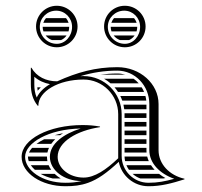

<svg xmlns="http://www.w3.org/2000/svg" viewBox="-20 -641 700 666"><path d="M139.4 -578C135.3 -573.4 132.2 -567.9 130.2 -562H217.9C216 -568 213 -573.4 209.1 -578ZM220 -548H128C128 -542.4 128.9 -537 130.7 -532H217.7C219.2 -537 220 -542.3 220 -548ZM211 -518H138.3C143.8 -510.8 151.4 -505.2 160.1 -502H191.7C199.3 -505.2 206 -510.7 211 -518ZM375.4 -578C371.3 -573.4 368.2 -567.9 366.2 -562H453.9C452 -568 449 -573.4 445.1 -578ZM456 -548H364C364 -542.4 364.9 -537 366.7 -532H453.7C455.2 -537 456 -542.3 456 -548ZM447 -518H374.3C379.8 -510.8 387.4 -505.2 396.1 -502H427.7C435.3 -505.2 442 -510.7 447 -518ZM354 -548C354 -578.9 379.5 -604 411 -604C441.4 -604 466 -578.9 466 -548C466 -515.4 442.3 -489 413 -489C380.4 -489 354 -515.4 354 -548ZM118 -548C118 -578.9 143.5 -604 175 -604C205.4 -604 230 -578.9 230 -548C230 -515.4 206.3 -489 177 -489C144.4 -489 118 -515.4 118 -548ZM341 -549C341 -509.3 373.3 -477 413 -477C453 -477 485 -509 485 -549C485 -589 453 -621 413 -621C373 -621 341 -589 341 -549ZM105 -549C105 -509.3 137.3 -477 177 -477C216.7 -477 249 -509.3 249 -549C249 -588.7 216.7 -621 177 -621C137.3 -621 105 -588.7 105 -549ZM328.4 -382H414.5C405.8 -384.6 396.5 -386 387 -386C366.7 -386 347.1 -384.6 328.4 -382ZM443.3 -368H340.9C348.9 -363.4 356.4 -358 363.3 -352H461.1C455.8 -358 449.8 -363.4 443.3 -368ZM471.5 -338H377.3C381.7 -333 385.7 -327.6 389.4 -322H479.8C477.5 -327.6 474.7 -333 471.5 -338ZM484.4 -308H397.3C399.9 -302.8 402.1 -297.5 404.1 -292H487.4C486.8 -297.5 485.8 -302.8 484.4 -308ZM488 -202V-218H412V-202ZM488 -188H412V-172H488ZM488 -158H412V-142H488ZM488 -128H412V-112H488.3C488.1 -114.6 488 -117.3 488 -120ZM488 -278H408.2C409.4 -272.8 410.4 -267.4 411 -262H488ZM488 -248H412C412 -247 412 -246 412 -245V-232H488ZM496.1 -82C493.8 -87.1 492 -92.5 490.6 -98H412C412.2 -92.5 412.8 -87.2 414 -82ZM503.7 -68H418.4C420.8 -62.3 423.8 -57 427.3 -52H516.3C511.6 -57 507.4 -62.4 503.7 -68ZM531.6 -38H439.8C447.6 -31.1 456.6 -25.6 466.6 -22H546.8C549.2 -22.5 551.5 -22.9 553.8 -23.4C545.9 -27.7 538.5 -32.6 531.6 -38ZM162.5 -22H190.6C182.8 -26.6 175.7 -32 169.5 -38H120.8C132.7 -31.2 146.7 -25.7 162.5 -22ZM79.7 -82H144.5C143.5 -86.9 143 -91.9 143 -97C143 -97.3 143 -97.7 143 -98H77C77 -97.7 77 -97.3 77 -97C77 -92.1 77.9 -87 79.7 -82ZM86.8 -68C90.6 -62.5 95.3 -57.1 101 -52H157.5C154 -57 151 -62.4 148.7 -68ZM169.8 -172H188.3C191.7 -174.5 195.2 -176.8 198.8 -179C188.5 -177 178.9 -174.7 169.8 -172ZM133.3 -158C123.1 -153 114.2 -147.6 106.7 -142H157.8C161.8 -147.7 166.4 -153 171.5 -158ZM91.2 -128C86.5 -122.7 82.9 -117.3 80.5 -112H144.5C145.7 -117.5 147.5 -122.9 149.8 -128ZM121.5 -338H109.4C109.7 -333.6 110.2 -329.6 110.7 -326.5C114.3 -330.8 117.9 -334.6 121.5 -338ZM390 -245V-92C348 -52 308.1 -25 270 -25C220.3 -25 180 -57.3 180 -97C180 -149 246.7 -188 327 -200V-202C305.8 -205.7 287.6 -207.2 266.1 -207.2C149.6 -207.2 55 -157.9 55 -97C55 -40.7 123.1 5 207 5C235.3 5 259.6 2.5 286 -7C318.7 -18.7 350.7 -41 392 -79.7C401.4 -31.4 444 5 495 5C539.6 5 577 -5.4 620 -19V-21C568 -32.4 530 -71.8 530 -120V-280C530 -350.7 465.9 -408 387 -408C311.4 -408 247.8 -390.2 178.3 -358.9C140.3 -358.9 107.1 -374.5 89 -406H87V-349C87 -320.4 93.3 -295.5 111 -274H113C113 -324.3 183.2 -365.1 269.7 -365.1C336.1 -365.1 390 -311.3 390 -245ZM153.4 -349.1C132.4 -336.9 116.2 -321.2 107.4 -302.6C101.3 -316.7 99 -331.5 99 -349V-374.8C114.2 -361.3 133 -352.9 153.4 -349.1ZM263 -13C243.7 -8.5 226.9 -7 207 -7C125.7 -7 67 -51.3 67 -97C67 -144.4 146.9 -193.2 259.9 -195.2C201.4 -176.9 153 -142.9 153 -97C153 -50.6 202.3 -13 263 -13ZM259.1 -376.9C300.2 -389.3 341.4 -396 387 -396C448.3 -396 498 -344 498 -280V-120C498 -74.5 534.8 -38.3 584.4 -20.8C552.8 -12 527 -7 495 -7C443.7 -7 402 -48.7 402 -100V-245C402 -317.9 342.7 -377.1 269.7 -377.1C266.5 -377.1 262.6 -377 259.1 -376.9Z"/></svg>

Font: SortefaxS02
Style: Medium
Weight: 500
Designer: gluk
Foundry: gluk
Version: Version 0.261